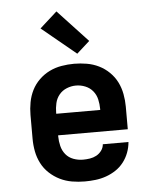

<svg xmlns="http://www.w3.org/2000/svg" viewBox="-55 -832 710 887"><g transform="rotate(-5 300.0 -389.0)"><path d="M303 8Q273 8 243.5 3Q214 -2 187.5 -15Q161 -28 139 -48.5Q117 -69 103.5 -95.5Q90 -122 84.5 -151Q79 -180 79 -210V-320Q79 -349 84.5 -378.5Q90 -408 103 -434Q116 -460 137.5 -481Q159 -502 185.5 -515Q212 -528 241.5 -533Q271 -538 300 -538Q329 -538 358.5 -533Q388 -528 414.5 -515Q441 -502 462.5 -481Q484 -460 497 -434Q510 -408 515.5 -378.5Q521 -349 521 -320V-215H198V-210Q198 -188 203.5 -165.5Q209 -143 223 -126Q237 -109 258.5 -101Q280 -93 303 -93Q319 -93 335 -95.5Q351 -98 365 -105.5Q379 -113 389 -126.5Q399 -140 400 -156H519Q517 -131 508 -107Q499 -83 483.5 -63Q468 -43 447 -29Q426 -15 402 -6.5Q378 2 353 5Q328 8 303 8ZM198 -315H402V-320Q402 -342 397 -364Q392 -386 378 -403Q364 -420 343 -428.5Q322 -437 300 -437Q278 -437 257 -428.5Q236 -420 222 -403Q208 -386 203 -364Q198 -342 198 -320ZM319 -583 160 -714 240 -786 379 -637Z"/></g></svg>

Font: Iosevka Curly Slab Extended
Style: Bold
Weight: 700
Width: 7
Monospace: yes
Designer: Belleve Invis
Foundry: Belleve Invis
Version: Version 11.1.0; ttfautohint (v1.8.3)